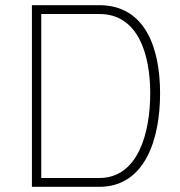

<svg xmlns="http://www.w3.org/2000/svg" viewBox="-20 -720 693 740"><path d="M363 0C539 0 597 -184 597 -360C597 -536 539 -700 363 -700H103V0ZM559 -360C559 -210 513 -34 363 -34H139V-666H363C513 -666 559 -510 559 -360Z"/></svg>

Font: TitilliumText22L
Style: 1 wt
Weight: 100
Designer: Campivisivi
Foundry: Campivisivi
Version: 1.000